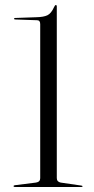

<svg xmlns="http://www.w3.org/2000/svg" viewBox="-20 -744 375 764"><path d="M40.5 -666.5Q36 -666.5 36 -669.5Q36 -672.5 40.5 -672.5L125 -675.5Q153 -676 168.5 -683.2Q184 -690.5 195.5 -716.5Q199 -724 202 -724Q206 -724 206 -718V-35.5Q206 -20.5 221.5 -17.5L304 -5.5Q308.5 -4.5 308.5 -3Q308.5 0 304 0H38.5Q34 0 34 -3.5Q34 -6 39 -7L123 -17.5Q140 -20 140 -35V-648Q140 -663.5 127.5 -663.5Z"/></svg>

Font: Fraunces 144pt S000 Light
Style: Regular
Weight: 300
Version: Version 1.000; ttfautohint (v1.8.3)